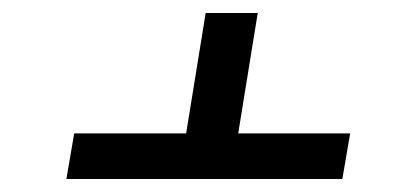

<svg xmlns="http://www.w3.org/2000/svg" viewBox="-20 -580 640 295"><path d="M82 -305 94 -375H266L296 -560H376L346 -375H518L506 -305Z"/></svg>

Font: Iosevka Extended
Style: Italic
Weight: 400
Width: 7
Italic angle: -9°
Monospace: yes
Designer: Belleve Invis
Foundry: Belleve Invis
Version: Version 32.5.0; ttfautohint (v1.8.4)